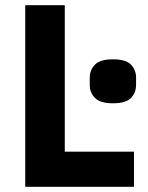

<svg xmlns="http://www.w3.org/2000/svg" viewBox="-20 -718 570 738"><path d="M495 0H77V-698H229V-135H495ZM414 -321Q365 -321 345 -341.5Q325 -362 325 -391V-420Q325 -449 345 -469.5Q365 -490 414 -490Q464 -490 483.5 -469.5Q503 -449 503 -420V-391Q503 -362 483.5 -341.5Q464 -321 414 -321Z"/></svg>

Font: IBM Plex Sans
Style: Bold
Weight: 700
Designer: Mike Abbink, Paul van der Laan, Pieter van Rosmalen
Foundry: Bold Monday
Version: Version 3.201